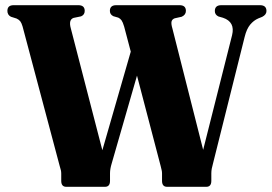

<svg xmlns="http://www.w3.org/2000/svg" viewBox="-20 -720 1047 740"><path d="M808 -677.5Q808 -700 833 -700H982Q1007 -700 1007 -677.5Q1007 -663.5 990.5 -655L975.5 -649Q958 -641.5 944.2 -625Q930.5 -608.5 923 -578L801 -90Q798 -79.5 796.2 -70.2Q794.5 -61 794.5 -52V-23Q794.5 0 775 0H624Q604.5 0 604.5 -23V-51Q604.5 -58 603.2 -63.5Q602 -69 599 -81L508 -428.5L410.5 -90Q404 -69 404 -52V-23Q404 0 384.5 0H235.5Q216 0 216 -23V-50.5Q216 -57.5 214.8 -63.2Q213.5 -69 210 -80.5L67 -618Q63 -631.5 58.2 -637.8Q53.5 -644 44 -648.5L22 -655.5Q8.5 -662.5 8.5 -678Q8.5 -700 32.5 -700H282Q306.5 -700 306.5 -678Q306.5 -663 292.5 -657L263.5 -651Q243.5 -644 253 -610.5L374.5 -141L484 -521L458.5 -617.5Q453.5 -634.5 448.5 -641.5Q443.5 -648.5 436 -652L417 -657.5Q403.5 -664 403.5 -678Q403.5 -700 428 -700H672Q696.5 -700 696.5 -678Q696.5 -663 680.5 -655.5L653.5 -649.5Q643.5 -646 641.2 -637.2Q639 -628.5 644.5 -610L763 -142.5L874.5 -584.5Q887 -635.5 839.5 -651.5L822 -656.5Q808 -663 808 -677.5Z"/></svg>

Font: Fraunces 144pt S050
Style: Bold
Weight: 700
Version: Version 1.000; ttfautohint (v1.8.3)